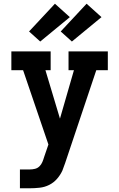

<svg xmlns="http://www.w3.org/2000/svg" viewBox="-20 -1011 640 1031"><path d="M87 0V-101H139Q154 -101 168 -104.5Q182 -108 192 -118Q202 -128 207.5 -141Q213 -154 217 -168L240 -235L104 -634H41V-735H252V-634H224L302 -374L377 -634H348V-735H559V-634H497L330 -136Q326 -126 322.5 -115.5Q319 -105 315 -95Q304 -71 286 -50.5Q268 -30 244 -18Q220 -6 193 -3Q166 0 139 0ZM366 -788 306 -842 445 -991 525 -919ZM196 -788 136 -842 275 -991 355 -919Z"/></svg>

Font: Iosevka Slab Extended
Style: Bold
Weight: 700
Width: 7
Monospace: yes
Designer: Belleve Invis
Foundry: Belleve Invis
Version: Version 11.1.0; ttfautohint (v1.8.3)